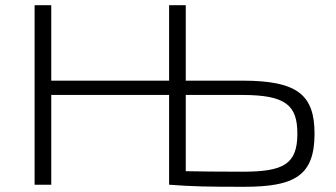

<svg xmlns="http://www.w3.org/2000/svg" viewBox="-20 -710 1292 738"><path d="M694 -400V-690H630V-400H177V-690H113V0H177V-345H630V0C722 7 782 8 918 8C1113 8 1189 -35 1189 -196C1189 -346 1123 -400 911 -400ZM911 -50C819 -50 743 -51 694 -52V-345H911C1079 -345 1123 -305 1123 -196C1123 -78 1069 -50 911 -50Z"/></svg>

Font: Exo 2 Light Expanded
Style: Regular
Weight: 300
Width: 7
Designer: Natanael Gama
Version: Version 1.001;PS 001.001;hotconv 1.0.70;makeotf.lib2.5.58329